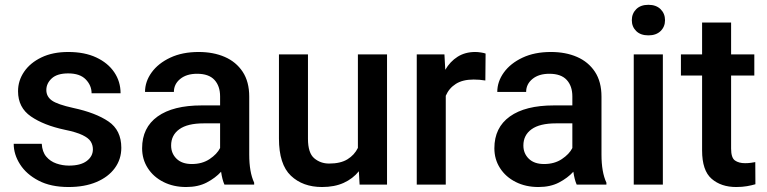

<svg xmlns="http://www.w3.org/2000/svg" viewBox="-20 -749 3111 779"><path d="M356.9 -143.1Q356.9 -160.6 348.1 -174.8Q339.4 -189 314.7 -200.9Q290 -212.9 242.2 -222.7Q157.7 -240.7 105.5 -276.6Q53.2 -312.5 53.2 -378.9Q53.2 -421.9 77.9 -458Q102.5 -494.1 148.2 -516.1Q193.8 -538.1 256.8 -538.1Q323.2 -538.1 370.6 -515.9Q418 -493.7 443.6 -455.8Q469.2 -418 469.2 -370.6H351.6Q351.6 -402.3 327.9 -426.8Q304.2 -451.2 256.8 -451.2Q211.9 -451.2 189.9 -430.9Q168 -410.6 168 -383.8Q168 -357.4 190.4 -341.3Q212.9 -325.2 277.3 -311Q368.2 -291.5 420.2 -256.1Q472.2 -220.7 472.2 -149.4Q472.2 -103 445.8 -66.9Q419.4 -30.8 371.3 -10.5Q323.2 9.8 258.3 9.8Q186 9.8 136.5 -16.1Q86.9 -42 61.3 -82.3Q35.6 -122.6 35.6 -165.5H149.4Q151.4 -132.8 167.7 -113.5Q184.1 -94.2 208.7 -85.7Q233.4 -77.1 259.8 -77.1Q307.1 -77.1 332 -95.9Q356.9 -114.7 356.9 -143.1Z M890.6 0Q881.8 -19.5 877 -52.2Q854 -26.9 818.8 -8.5Q783.7 9.8 735.4 9.8Q683.6 9.8 643.1 -10.7Q602.5 -31.2 579.6 -66.9Q556.6 -102.5 556.6 -147.5Q556.6 -231.4 619.4 -276.4Q682.1 -321.3 797.9 -321.3H873V-357.9Q873 -399.9 850.1 -424.8Q827.1 -449.7 779.8 -449.7Q736.8 -449.7 711.2 -428.7Q685.5 -407.7 685.5 -376H568.4Q568.4 -418 595.2 -455.1Q622.1 -492.2 670.9 -515.1Q719.7 -538.1 786.1 -538.1Q845.7 -538.1 891.8 -518.1Q938 -498 964.6 -457.8Q991.2 -417.5 991.2 -356.9V-122.1Q991.2 -50.3 1011.2 -7.8V0ZM758.3 -83.5Q800.3 -83.5 830.3 -103.5Q860.4 -123.5 873 -148.4V-248.5H806.6Q740.7 -248.5 707.5 -224.6Q674.3 -200.7 674.3 -158.7Q674.3 -126.5 696.3 -105Q718.3 -83.5 758.3 -83.5Z M1439 0 1436 -54.2Q1411.6 -23.9 1374.5 -7.1Q1337.4 9.8 1286.6 9.8Q1208.5 9.8 1160.2 -36.1Q1111.8 -82 1111.8 -187V-528.3H1229.5V-186Q1229.5 -128.4 1254.9 -106.9Q1280.3 -85.4 1315.4 -85.4Q1361.8 -85.4 1389.9 -102.8Q1418 -120.1 1432.1 -148.9V-528.3H1550.3V0Z M1950.2 -531.7 1949.2 -422.4Q1925.8 -426.3 1901.4 -426.3Q1857.4 -426.3 1829.6 -408.7Q1801.8 -391.1 1788.6 -360.4V0H1670.9V-528.3H1783.2L1786.6 -465.8Q1806.2 -499.5 1836.7 -518.8Q1867.2 -538.1 1908.2 -538.1Q1918.9 -538.1 1931.4 -536.1Q1943.8 -534.2 1950.2 -531.7Z M2319.8 0Q2311 -19.5 2306.2 -52.2Q2283.2 -26.9 2248 -8.5Q2212.9 9.8 2164.6 9.8Q2112.8 9.8 2072.3 -10.7Q2031.7 -31.2 2008.8 -66.9Q1985.8 -102.5 1985.8 -147.5Q1985.8 -231.4 2048.6 -276.4Q2111.3 -321.3 2227.1 -321.3H2302.2V-357.9Q2302.2 -399.9 2279.3 -424.8Q2256.3 -449.7 2209 -449.7Q2166 -449.7 2140.4 -428.7Q2114.7 -407.7 2114.7 -376H1997.6Q1997.6 -418 2024.4 -455.1Q2051.3 -492.2 2100.1 -515.1Q2148.9 -538.1 2215.3 -538.1Q2274.9 -538.1 2321 -518.1Q2367.2 -498 2393.8 -457.8Q2420.4 -417.5 2420.4 -356.9V-122.1Q2420.4 -50.3 2440.4 -7.8V0ZM2187.5 -83.5Q2229.5 -83.5 2259.5 -103.5Q2289.6 -123.5 2302.2 -148.4V-248.5H2235.8Q2169.9 -248.5 2136.7 -224.6Q2103.5 -200.7 2103.5 -158.7Q2103.5 -126.5 2125.5 -105Q2147.5 -83.5 2187.5 -83.5Z M2543.5 -667Q2543.5 -693.8 2561.3 -711.7Q2579.1 -729.5 2610.8 -729.5Q2642.1 -729.5 2660.2 -711.7Q2678.2 -693.8 2678.2 -667Q2678.2 -640.6 2660.2 -623Q2642.1 -605.5 2610.8 -605.5Q2579.1 -605.5 2561.3 -623Q2543.5 -640.6 2543.5 -667ZM2669.4 -528.3V0H2551.3V-528.3Z M3040.5 -528.3V-442.4H2946.3V-146Q2946.3 -108.9 2961.9 -97.9Q2977.5 -86.9 3002.9 -86.9Q3015.1 -86.9 3026.4 -88.4Q3037.6 -89.8 3044.4 -91.3L3044.9 -1.5Q3030.3 2.9 3011 6.3Q2991.7 9.8 2966.8 9.8Q2905.8 9.8 2867.2 -23.7Q2828.6 -57.1 2828.6 -138.7V-442.4H2742.7V-528.3H2828.6V-657.7H2946.3V-528.3Z"/></svg>

Font: Vazirmatn FD Medium
Style: Regular
Weight: 500
Designer: Saber Rastikerdar
Foundry: Saber Rastikerdar
Version: Version 33.003